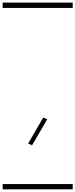

<svg xmlns="http://www.w3.org/2000/svg" viewBox="-20 -990 570 1453"><path d="M223.1 108.9 192.9 96.2 307.1 -100.1 337.4 -87.4ZM0 402.8H530.3V442.9H0ZM0 -970.2H530.3V-930.2H0Z"/></svg>

Font: AzarMehrMSRS1
Style: Regular
Weight: 1
Designer: Amin Abedi
Version: Version 1.00